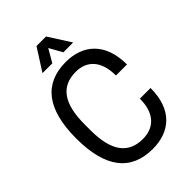

<svg xmlns="http://www.w3.org/2000/svg" viewBox="-258 -989 1107 1107"><g transform="rotate(-45 296.0 -435.0)"><path d="M421 -747 335 -882H257L171 -747H251L297 -826L341 -747ZM312 -698C134 -698 42 -581 42 -343C42 -105 134 12 312 12C452 12 551 -69 551 -246H464C464 -127 404 -69 312 -69C192 -69 134 -151 134 -318V-368C134 -535 192 -617 312 -617C402 -617 461 -558 461 -438H551C551 -613 452 -698 312 -698Z"/></g></svg>

Font: Archivo Narrow
Style: Regular
Weight: 400
Designer: Hector Gatti
Foundry: Omnibus-Type
Version: Version 1.003;PS 001.003;hotconv 1.0.70;makeotf.lib2.5.58329